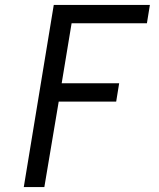

<svg xmlns="http://www.w3.org/2000/svg" viewBox="-20 -755 640 775"><path d="M76 0 197 -735H585L573 -661H269L229 -419H461L449 -345H217L159 0Z"/></svg>

Font: Iosevka Curly Extended
Style: Italic
Weight: 400
Width: 7
Italic angle: -9°
Monospace: yes
Designer: Belleve Invis
Foundry: Belleve Invis
Version: Version 11.1.0; ttfautohint (v1.8.3)